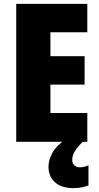

<svg xmlns="http://www.w3.org/2000/svg" viewBox="-20 -734 515 994"><path d="M432 0H64V-714H432V-567H241V-443H418V-296H241V-149H432ZM354 94Q354 111 364.5 121.5Q375 132 394 132Q407 132 418.5 129Q430 126 438 121V226Q425 231 405.5 235.5Q386 240 360 240Q299 240 265 210Q231 180 231 128Q231 95 251.5 57Q272 19 328 -19L408 0Q376 33 365 53Q354 73 354 94Z"/></svg>

Font: Noto Sans Thai Cond Blk
Style: Regular
Weight: 900
Width: 3
Designer: Monotype Design Team
Foundry: Monotype Imaging Inc.
Version: Version 2.002; ttfautohint (v1.8.4.7-5d5b)